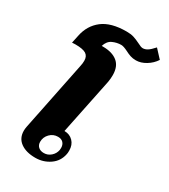

<svg xmlns="http://www.w3.org/2000/svg" viewBox="-216 -990 971 1102"><g transform="rotate(30 270.0 -439.0)"><path d="M67 -92Q67 -105 70 -120L163 -578Q167 -595 167 -613Q167 -643 146.5 -656Q126 -669 76 -669L54 -668L65 -720Q80 -794 135.5 -837Q191 -880 294 -880Q322 -880 341.5 -874Q361 -868 385 -856Q409 -843 421 -843Q436 -843 451.5 -852.5Q467 -862 490 -888L540 -834Q520 -803 487 -783Q454 -763 422 -763Q401 -763 384.5 -768.5Q368 -774 349 -784Q321 -798 306 -798Q277 -798 249.5 -785.5Q222 -773 211 -737H220Q281 -737 315.5 -709Q350 -681 350 -623Q350 -600 346 -577L270 -207Q305 -207 327.5 -184Q350 -161 350 -123Q350 -107 348 -99Q338 -48 296 -19Q254 10 201 10Q140 10 103.5 -16.5Q67 -43 67 -92ZM301 -99Q302 -104 302 -113Q302 -134 290 -147Q278 -160 255 -160Q224 -160 202 -137.5Q180 -115 180 -84Q180 -63 193.5 -50.5Q207 -38 230 -38Q256 -38 276 -55.5Q296 -73 301 -99Z"/></g></svg>

Font: Taviraj ExtraBold
Style: Italic
Weight: 800
Italic angle: -12°
Designer: Katatrad Team
Foundry: CadsonDemak
Version: Version 1.001